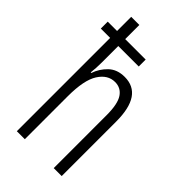

<svg xmlns="http://www.w3.org/2000/svg" viewBox="-233 -831 902 902"><g transform="rotate(45 218.0 -380.0)"><path d="M72 0V-620H10V-666H72V-760H126V-666H262V-620H126V-511Q126 -472 122 -441H126Q139 -480 169.5 -509.5Q200 -539 250 -539Q370 -539 370 -362V0H317V-351Q317 -426 295.5 -458Q274 -490 235 -490Q187 -490 156 -441.5Q125 -393 125 -285V0Z"/></g></svg>

Font: Noto Sans ExtraCondensed Light
Style: Regular
Weight: 300
Width: 2
Designer: Monotype Design Team
Foundry: Monotype Imaging Inc.
Version: Version 2.013; ttfautohint (v1.8.4.7-5d5b)